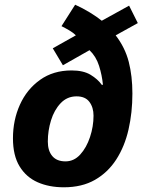

<svg xmlns="http://www.w3.org/2000/svg" viewBox="-20 -785 617 815"><path d="M251 10Q188 10 139.5 -11.5Q91 -33 63 -79Q35 -125 35 -198Q35 -275 64.5 -340.5Q94 -406 150 -446Q206 -486 284 -486Q334 -486 364.5 -467.5Q395 -449 412 -425H417Q413 -466 400.5 -505.5Q388 -545 360 -572L247 -508L204 -580L302 -635Q291 -646 275 -655.5Q259 -665 241 -674L299 -765Q332 -750 361.5 -732Q391 -714 412 -697L528 -761L565 -687L471 -635Q511 -583 526.5 -522.5Q542 -462 542 -388Q542 -307 525.5 -235Q509 -163 473.5 -108Q438 -53 383 -21.5Q328 10 251 10ZM258 -100Q294 -100 320.5 -129Q347 -158 362 -203Q377 -248 377 -294Q377 -329 359.5 -352.5Q342 -376 305 -376Q265 -376 237.5 -347Q210 -318 196.5 -274Q183 -230 183 -184Q183 -145 202 -122.5Q221 -100 258 -100Z"/></svg>

Font: Noto IKEA Latin
Style: Bold Italic
Weight: 700
Italic angle: -12°
Designer: Monotype Design Team
Foundry: Monotype Imaging Inc.
Version: Version 1.0